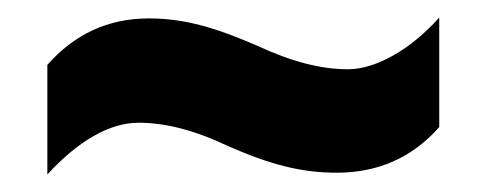

<svg xmlns="http://www.w3.org/2000/svg" viewBox="-20 -462 555 219"><path d="M241 -295C289 -274 324 -265 364 -265C411 -265 450 -282 481 -317V-442C449 -406 409 -383 377 -383C347 -383 314 -391 273 -410C227 -430 191 -441 150 -441C103 -441 65 -423 34 -388V-263C68 -300 104 -322 138 -322C168 -322 201 -314 241 -295Z"/></svg>

Font: Noto Sans Thai Looped Condensed ExtraBold
Style: Regular
Weight: 800
Width: 3
Designer: Sasikarn Vongin, Ben Mitchell
Foundry: The Fontpad Ltd
Version: Version 1.001